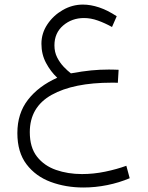

<svg xmlns="http://www.w3.org/2000/svg" viewBox="-20 -480 644 837"><path d="M497.1 -175.8 493.7 -119.1Q484.4 -119.6 478.5 -119.6Q472.7 -119.6 467.3 -119.6Q300.3 -119.6 205.1 -66.4Q109.9 -13.2 109.9 96.2Q109.9 162.6 141.1 202.6Q172.4 242.7 224.1 260.7Q275.9 278.8 337.4 278.8Q388.2 278.8 438.7 268.3Q489.3 257.8 530.8 242.7L545.4 296.9Q499.5 316.4 447.5 326.9Q395.5 337.4 343.8 337.4Q266.6 337.4 200.9 313Q135.3 288.6 95.5 236.1Q55.7 183.6 55.7 100.1Q55.7 14.6 101.8 -44.9Q147.9 -104.5 229.5 -141.1Q200.7 -168 180.7 -205.6Q160.6 -243.2 160.6 -289.1Q160.6 -335 186.5 -373.8Q212.4 -412.6 253.7 -436.3Q294.9 -460 341.3 -460Q375 -460 411.9 -447.8Q448.7 -435.5 488.8 -409.2L468.3 -362.3Q437.5 -379.4 406.7 -390.4Q376 -401.4 346.2 -401.4Q293.5 -401.4 255.4 -368.9Q217.3 -336.4 217.3 -282.2Q217.3 -252.9 229.2 -229.5Q241.2 -206.1 257.8 -188.7Q274.4 -171.4 289.1 -160.2Q339.8 -169.4 377.4 -173.1Q415 -176.8 454.6 -176.8Q466.3 -176.8 474.9 -176.5Q483.4 -176.3 497.1 -175.8Z"/></svg>

Font: Vazirmatn RD FD ExtraLight
Style: Regular
Weight: 200
Designer: Saber Rastikerdar
Foundry: Saber Rastikerdar
Version: Version 33.003